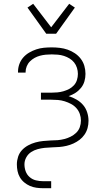

<svg xmlns="http://www.w3.org/2000/svg" viewBox="-20 -778 540 1013"><path d="M207 215Q190 215 172 212.5Q154 210 138 203Q122 196 108 184.5Q94 173 85 157.5Q76 142 72.5 124.5Q69 107 69 89Q69 69 75.5 49Q82 29 96 14Q110 -1 128.5 -11Q147 -21 167 -26.5Q187 -32 207.5 -34Q228 -36 248 -37H249Q267 -37 284.5 -38.5Q302 -40 319.5 -44.5Q337 -49 353 -57Q369 -65 382 -77.5Q395 -90 401 -107Q407 -124 407 -142Q407 -160 401 -177Q395 -194 383 -207.5Q371 -221 355 -229.5Q339 -238 321.5 -243.5Q304 -249 286 -250.5Q268 -252 250 -252H196V-289H250Q266 -289 282.5 -290.5Q299 -292 314.5 -296.5Q330 -301 344.5 -308.5Q359 -316 370 -328Q381 -340 386 -356Q391 -372 391 -388Q391 -404 386 -420Q381 -436 371 -448.5Q361 -461 347 -469.5Q333 -478 317.5 -483Q302 -488 285.5 -489.5Q269 -491 253 -491Q237 -491 221.5 -489.5Q206 -488 191 -484Q176 -480 162.5 -472.5Q149 -465 138 -454Q127 -443 121 -428Q115 -413 115 -398V-395H75V-399Q75 -420 82 -439.5Q89 -459 102.5 -474.5Q116 -490 134 -500.5Q152 -511 171.5 -517.5Q191 -524 211.5 -526Q232 -528 253 -528Q274 -528 295.5 -525.5Q317 -523 337 -516Q357 -509 375 -497Q393 -485 406 -468Q419 -451 425 -430.5Q431 -410 431 -388Q431 -368 425.5 -349Q420 -330 407.5 -314.5Q395 -299 378 -288Q361 -277 342 -271Q364 -264 384 -252.5Q404 -241 418.5 -224Q433 -207 440 -185Q447 -163 447 -141Q447 -121 442 -102.5Q437 -84 426 -68Q415 -52 400 -40.5Q385 -29 367.5 -21Q350 -13 331 -8.5Q312 -4 293 -2.5Q274 -1 254.5 -0.5Q235 0 216 2Q197 4 178.5 9Q160 14 144 24.5Q128 35 118.5 52.5Q109 70 109 89Q109 108 115.5 126Q122 144 136.5 156.5Q151 169 169.5 173.5Q188 178 207 178H250V215ZM224 -600 125 -738 155 -758 250 -634 345 -758 375 -738 276 -600Z"/></svg>

Font: Iosevka Term Curly Extralight
Style: Regular
Weight: 200
Designer: Belleve Invis
Foundry: Belleve Invis
Version: Version 32.3.0